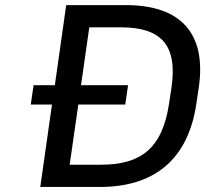

<svg xmlns="http://www.w3.org/2000/svg" viewBox="-20 -739 811 759"><path d="M375.5 0C585.4 0 722.2 -104 755.9 -326.7L765.6 -391.6C798.3 -613.3 688 -718.8 478 -718.8H241.7L196.8 -402.3H112.8L101.6 -325.7H185.5L139.2 0ZM333 -630.9H458C612.8 -630.9 683.6 -565.4 657.7 -391.6L647.9 -326.7C621.1 -151.9 535.6 -87.9 380.4 -87.9H255.4L289.6 -325.7H475.1L486.3 -402.3H300.3Z"/></svg>

Font: Winston
Style: Italic
Weight: 400
Italic angle: -8.13011°
Designer: Vernon Adams, Kim Jin-seong, David Berlow, Cristiano Sobral
Foundry: The Winston Project Authors
Version: Version 3.004